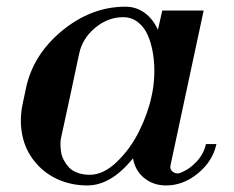

<svg xmlns="http://www.w3.org/2000/svg" viewBox="-20 -548 707 580"><path d="M244.1 12.2Q194.8 12.2 153.3 -6.8Q111.8 -25.9 84 -61Q56.2 -95.2 47.1 -140.9Q38.1 -186.5 48.8 -235.8L58.1 -279.8Q79.1 -382.3 167.5 -455.1Q255.9 -527.8 358.9 -527.8Q391.1 -527.8 416.5 -509.5Q441.9 -491.2 457 -458L470.2 -516.1H595.2L495.1 -48.8Q492.2 -36.6 501.7 -29.3Q511.2 -22 522 -24.9Q550.8 -35.2 573.2 -59.1Q595.7 -83 602.1 -112.8H633.8Q622.6 -61 578.1 -24.4Q533.7 12.2 481.9 12.2Q442.4 12.2 415 -10.7Q387.7 -33.7 381.8 -69.8Q315.4 12.2 244.1 12.2ZM164.1 -129.9Q162.6 -122.1 162.6 -111.8Q162.6 -101.6 164.6 -88.6Q166.5 -75.7 172.9 -64Q179.2 -52.2 188.5 -42.2Q197.8 -32.2 214.1 -26.1Q230.5 -20 251 -20Q292.5 -20 333.3 -59.3Q374 -98.6 400.4 -151.9Q426.8 -205.1 438 -257.8Q444.8 -288.1 446 -320.8Q447.3 -353.5 442.4 -384.8Q437.5 -416 426.8 -440.9Q416 -465.8 396.7 -481Q377.4 -496.1 352.1 -496.1Q306.2 -496.1 267.6 -464.1Q229 -432.1 219.2 -386.2Q210.9 -347.7 191.9 -258.1Q172.9 -168.5 164.1 -129.9Z"/></svg>

Font: Fin Serif Display
Style: Italic
Weight: 400
Italic angle: -12°
Designer: J. Blake Harris
Version: Version 1.006;FEAKit 1.0